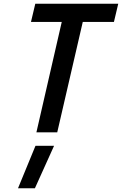

<svg xmlns="http://www.w3.org/2000/svg" viewBox="-20 -705 650 1023"><path d="M169 72H268L166 298H76ZM145 -588 168 -685H610L587 -588H421L285 0H174L309 -588Z"/></svg>

Font: Titillium Web SemiBold
Style: Italic
Weight: 600
Italic angle: -13°
Version: Version 1.002;PS 57.000;hotconv 1.0.70;makeotf.lib2.5.55311